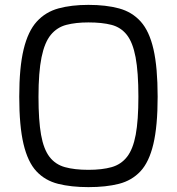

<svg xmlns="http://www.w3.org/2000/svg" viewBox="-20 -762 726 788"><path d="M343 6Q272 6 218.5 -7.5Q165 -21 129.5 -59Q94 -97 76.5 -171Q59 -245 59 -365Q59 -485 77 -559.5Q95 -634 131 -673.5Q167 -713 220 -727.5Q273 -742 343 -742Q415 -742 468.5 -727.5Q522 -713 557.5 -673.5Q593 -634 610 -559.5Q627 -485 627 -365Q627 -245 609.5 -171Q592 -97 556.5 -59Q521 -21 468 -7.5Q415 6 343 6ZM343 -65Q399 -65 438 -76Q477 -87 501.5 -118.5Q526 -150 537 -209Q548 -268 548 -365Q548 -466 536.5 -527Q525 -588 500.5 -619Q476 -650 437.5 -660Q399 -670 343 -670Q291 -670 252.5 -660Q214 -650 188.5 -619Q163 -588 150.5 -527Q138 -466 138 -365Q138 -268 148.5 -209Q159 -150 183 -118.5Q207 -87 246.5 -76Q286 -65 343 -65Z"/></svg>

Font: Exo Thin
Style: Regular
Weight: 400
Version: Version 2.000